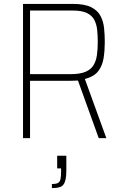

<svg xmlns="http://www.w3.org/2000/svg" viewBox="-20 -708 631 984"><path d="M98 0V-688H353Q413 -688 446.5 -671.5Q480 -655 495 -626.5Q510 -598 513.5 -563Q517 -528 517 -491Q517 -449 511 -410.5Q505 -372 484 -344Q463 -316 415 -303L525 0H486L376 -305L396 -298Q389 -296 375.5 -295Q362 -294 343 -294H134V0ZM134 -328H342Q389 -328 417 -339.5Q445 -351 458.5 -372.5Q472 -394 476.5 -424Q481 -454 481 -491Q481 -525 478 -554.5Q475 -584 463 -606.5Q451 -629 425 -641.5Q399 -654 352 -654H134ZM246 256V235Q268 235 277.5 229.5Q287 224 290 210Q293 196 293 172V155H273V90H320V165Q320 192 316.5 209.5Q313 227 305.5 237.5Q298 248 283.5 252Q269 256 246 256Z"/></svg>

Font: Saira SemiCondensed Thin
Style: Regular
Weight: 250
Width: 4
Designer: Hector Gatti with collaboration of the Omnibus-Type team
Foundry: Omnibus-Type
Version: Version 1.101